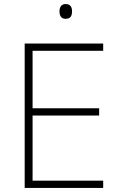

<svg xmlns="http://www.w3.org/2000/svg" viewBox="-20 -929 591 949"><path d="M304 -909C283 -909 274 -893 274 -873C274 -851 283 -836 304 -836C329 -836 336 -851 336 -873C336 -893 329 -909 304 -909ZM490 0V-36H141V-358H470V-394H141V-678H490V-714H102V0Z"/></svg>

Font: Noto Sans Cherokee ExtraLight
Style: Regular
Weight: 200
Designer: Monotype Design Team
Foundry: Monotype Imaging Inc.
Version: Version 2.001